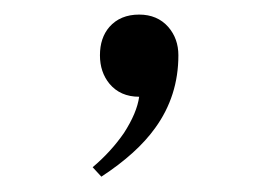

<svg xmlns="http://www.w3.org/2000/svg" viewBox="-20 -129 374 258"><path d="M104.5 95.7 116.2 108.4Q164.1 77.1 188.5 43Q219.7 0 219.7 -54.7Q219.7 -77.1 206.1 -92.8Q191.4 -109.4 167 -109.4Q141.6 -109.4 127 -92.8Q114.3 -78.1 114.3 -54.7Q114.3 -32.2 127 -16.6Q141.6 1 167 1Q164.1 22.5 146.5 49.8Q128.9 75.2 104.5 95.7Z"/></svg>

Font: Gulim
Style: Regular
Weight: 400
Version: Version 2.21